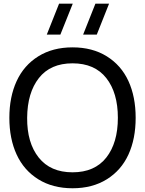

<svg xmlns="http://www.w3.org/2000/svg" viewBox="-20 -987 772 1022"><path d="M495.1 -802.7H422.4L487.8 -967.3H560.5ZM301.3 -802.7H229L294.4 -967.3H367.2ZM548.3 -32.5Q471.7 15.1 366.2 15.1Q260.7 15.1 184.1 -32.5Q107.4 -80.1 68.6 -164.3Q29.8 -248.5 29.8 -359.9Q29.8 -471.2 68.6 -555.4Q107.4 -639.6 184.1 -687.3Q260.7 -734.9 366.2 -734.9Q471.7 -734.9 548.3 -687.3Q625 -639.6 663.6 -555.7Q702.1 -471.7 702.1 -359.9Q702.1 -248 663.6 -164.1Q625 -80.1 548.3 -32.5ZM124.5 -359.9Q123.5 -227.1 186 -148.4Q248.5 -69.8 366.2 -69.8Q483.9 -69.8 545.7 -148.2Q607.4 -226.6 607.4 -359.9Q607.4 -493.2 545.7 -571.5Q483.9 -649.9 366.2 -649.9Q248.5 -649.9 187 -571.5Q125.5 -493.2 124.5 -359.9Z"/></svg>

Font: Vela Sans Med
Style: Regular
Weight: 500
Designer: Principal design: Mikhail Sharanda - project Manrope.
Design modification: Ravid Balaliev
Foundry: Mikhail Sharanda
Version: Version 1.001